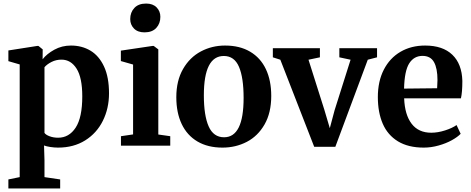

<svg xmlns="http://www.w3.org/2000/svg" viewBox="-20 -817 2642 1077"><path d="M305.5 11Q284.5 11 262 7.5Q239.5 4 227 -1L229.5 81.5V176.5L317.5 189.5V240H27V189.5L90.5 176.5V-455.5L27 -474V-534L190 -559.5H195.5L219.5 -540L219 -484.5Q242.5 -515 284.8 -538.2Q327 -561.5 378 -561.5Q439.5 -561.5 487.5 -532.8Q535.5 -504 563.5 -444Q591.5 -384 591.5 -293.5Q591.5 -209 557 -139.5Q522.5 -70 457.8 -29.5Q393 11 305.5 11ZM229.5 -440V-71.5Q237 -60.5 258.5 -52.5Q280 -44.5 306 -44.5Q367.5 -44.5 404.5 -101.2Q441.5 -158 441.5 -276.5Q441.5 -381.5 409.5 -432Q377.5 -482.5 325 -482.5Q294.5 -482.5 269 -469.5Q243.5 -456.5 229.5 -440Z M658.5 -53 726.5 -63V-455L658 -474.5V-533L836.5 -559.5H842L868 -540V-62.5L935 -53V0H658.5ZM790 -635.5Q752.5 -635.5 731.5 -657Q710.5 -678.5 710.5 -710Q710.5 -747.5 733.5 -772.2Q756.5 -797 799 -797H800Q837.5 -797 858.5 -775.5Q879.5 -754 879.5 -722.5Q879.5 -685 856.5 -660.2Q833.5 -635.5 791 -635.5Z M1242.5 -561.5Q1325 -561.5 1383.2 -527Q1441.5 -492.5 1471.5 -429Q1501.5 -365.5 1501.5 -279Q1501.5 -184.5 1464 -119Q1426.5 -53.5 1364.2 -21.2Q1302 11 1228 11Q1146 11 1087.8 -23.2Q1029.5 -57.5 999.2 -121.2Q969 -185 969 -271.5Q969 -364.5 1006.8 -430Q1044.5 -495.5 1106.8 -528.5Q1169 -561.5 1242.5 -561.5ZM1346.5 -267.5Q1346.5 -381.5 1320.5 -442.2Q1294.5 -503 1235.5 -503Q1123.5 -503 1123.5 -282.5Q1123.5 -169 1150.5 -108Q1177.5 -47 1237 -47Q1346.5 -47 1346.5 -267.5Z M1552.5 -482 1510.5 -495.5V-546.5H1774.5V-495.5L1710.5 -482L1799 -202.5L1830 -98L1857 -199L1946.5 -482L1883.5 -495.5V-546.5H2095V-495.5L2043 -482L1861 6.5H1742.5Z M2099.5 -272.5Q2099.5 -361 2133 -426.2Q2166.5 -491.5 2226.5 -526.5Q2286.5 -561.5 2364.5 -561.5Q2463.5 -561.5 2517.2 -510Q2571 -458.5 2573.5 -363Q2573.5 -299 2565.5 -265.5H2247Q2250.5 -173 2289 -122.8Q2327.5 -72.5 2399 -72.5Q2436 -72.5 2476.5 -85.5Q2517 -98.5 2541 -115.5L2564 -66.5Q2547 -48.5 2514.5 -30.5Q2482 -12.5 2440.2 -0.8Q2398.5 11 2357 11Q2270 11 2212.2 -24.2Q2154.5 -59.5 2127 -123Q2099.5 -186.5 2099.5 -272.5ZM2432 -322Q2434 -350 2434 -367.5Q2434 -433.5 2414.5 -468.5Q2395 -503.5 2350 -503.5Q2302.5 -503.5 2275.8 -462Q2249 -420.5 2246.5 -320Z"/></svg>

Font: Merriweather Text
Style: Bold
Weight: 700
Designer: Eben Sorkin
Foundry: Eben Sorkin
Version: Version 2.100